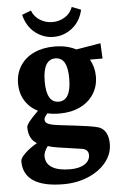

<svg xmlns="http://www.w3.org/2000/svg" viewBox="-62 -756 667 1034"><g transform="rotate(-5 271.5 -238.5)"><path d="M23 92Q23 76 48.5 51Q74 26 115 2Q71 -24 71 -88Q71 -108 136 -171Q92 -193 67 -233Q42 -273 42 -326Q42 -380 68.5 -421.5Q95 -463 143 -485.5Q191 -508 254 -508Q321 -508 371 -482L503 -504L507 -421H439Q463 -379 463 -329Q463 -275 436.5 -233.5Q410 -192 362 -169Q314 -146 251 -146Q214 -146 186 -153Q167 -133 167 -120Q167 -104 186 -96Q205 -88 252 -83Q356 -71 396 -65Q436 -59 455 -53Q506 -33 506 40Q506 94 470.5 138.5Q435 183 374 209Q313 235 240 235Q132 235 77.5 199Q23 163 23 92ZM319 -331Q319 -444 254 -444Q186 -444 186 -324Q186 -210 252 -210Q319 -210 319 -331ZM282 158Q331 158 360 139.5Q389 121 389 90Q389 60 355 54L225 35Q194 30 172 23Q150 52 150 76Q150 116 184 137Q218 158 282 158ZM256 -640Q292 -640 322.5 -658.5Q353 -677 366 -712L415 -693Q400 -629 355 -594.5Q310 -560 256 -560Q201 -560 156.5 -594.5Q112 -629 96 -693L145 -712Q159 -677 189.5 -658.5Q220 -640 256 -640Z"/></g></svg>

Font: Andada Pro ExtraBold
Style: Regular
Weight: 800
Designer: Carolina Giovagnoli
Foundry: Huerta Tipografica
Version: Version 3.005; ttfautohint (v1.8.4)